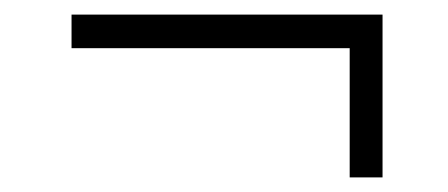

<svg xmlns="http://www.w3.org/2000/svg" viewBox="-20 -374 614 263"><path d="M504 -354V-131H459V-308H78V-354Z"/></svg>

Font: Raleway Thin Light
Style: Regular
Weight: 300
Version: Version 4.026